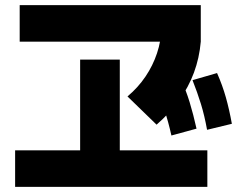

<svg xmlns="http://www.w3.org/2000/svg" viewBox="-20 -759 923 748"><path d="M38.9 -31.1V-173.3H292.2V-526.7H446.7V-173.3H787.8V-31.1ZM56.7 -596.7V-738.9H762.2V-596.7ZM476.7 -383.3Q517.8 -417.8 546.7 -460.6Q575.6 -503.3 591.7 -551.7Q607.8 -600 608.9 -650L762.2 -596.7Q756.7 -533.3 735.6 -476.1Q714.4 -418.9 677.8 -368.3Q641.1 -317.8 590 -273.3ZM647.8 -231.1Q635.6 -285.6 620.6 -330.6Q605.6 -375.6 585.6 -423.3L683.3 -454.4Q704.4 -407.8 718.9 -360.6Q733.3 -313.3 745.6 -257.8ZM786.7 -253.3Q776.7 -308.9 762.8 -353.9Q748.9 -398.9 730 -446.7L825.6 -474.4Q846.7 -426.7 860 -379.4Q873.3 -332.2 883.3 -276.7Z"/></svg>

Font: Paperlogy 8 ExtraBold
Style: Regular
Weight: 800
Designer: redesigned by Lee Juim, glyphs from Gmarket Sans & Montserrat
Foundry: PT&
Version: Version 1.001